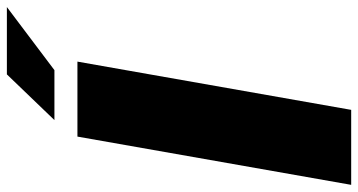

<svg xmlns="http://www.w3.org/2000/svg" viewBox="-258 -768 1026 550"><g transform="rotate(-90 255.0 -493.0)"><path d="M186 -850.1H329.1L509.8 -986.3H316.9ZM0.5 0H215.3L353.5 -784.2H138.7Z"/></g></svg>

Font: Decalotype Black Italic
Style: Regular
Weight: 900
Italic angle: -10°
Designer: Alfredo Marco Pradil
Foundry: Alfredo Marco Pradil
Version: Version 1.0